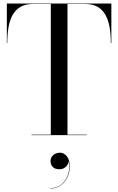

<svg xmlns="http://www.w3.org/2000/svg" viewBox="-20 -770 673 1094"><path d="M159.5 0V-2.5H269.5V-747.5H169Q125 -747.5 96.5 -730.8Q68 -714 51.5 -684Q35 -654 28.2 -613.2Q21.5 -572.5 21.5 -525H19V-750H614.5V-525H611.5Q611.5 -572.5 604.8 -613.2Q598 -654 581.5 -684Q565 -714 536.5 -730.8Q508 -747.5 464 -747.5H364.5V-2.5H474.5V0ZM266.5 304V302Q307.5 302 334.2 277Q361 252 370.5 214.8Q380 177.5 369.5 141.5H370.5Q372.5 153.5 366.5 165.5Q360.5 177.5 348 186Q335.5 194.5 318.5 194.5Q292.5 194.5 280.2 180.8Q268 167 268 147.5Q268 134 275 123.2Q282 112.5 294.2 106.2Q306.5 100 321.5 100Q345 100 361.2 120.8Q377.5 141.5 377.5 179.5Q377.5 209.5 364.8 238Q352 266.5 327.2 285.2Q302.5 304 266.5 304Z"/></svg>

Font: Bodoni Moda 72pt
Style: Regular
Weight: 400
Designer: Owen Earl
Foundry: indestructible type
Version: Version 2.005